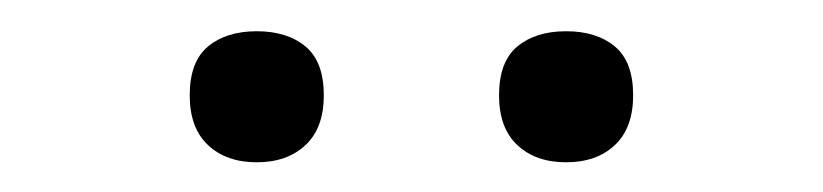

<svg xmlns="http://www.w3.org/2000/svg" viewBox="-20 -714 540 126"><path d="M148.5 -607.5Q128.5 -607.5 116.5 -618.8Q104.5 -630 104.5 -651.5Q104.5 -673.5 116.5 -683.5Q128.5 -693.5 148.5 -693.5Q168.5 -693.5 180.5 -683.5Q192.5 -673.5 192.5 -651.5Q192.5 -630 180.5 -618.8Q168.5 -607.5 148.5 -607.5ZM351.5 -607.5Q331.5 -607.5 319.5 -618.8Q307.5 -630 307.5 -651.5Q307.5 -673.5 319.5 -683.5Q331.5 -693.5 351.5 -693.5Q371.5 -693.5 383.5 -683.5Q395.5 -673.5 395.5 -651.5Q395.5 -630 383.5 -618.8Q371.5 -607.5 351.5 -607.5Z"/></svg>

Font: Newsreader 6pt ExtraLight
Style: Regular
Weight: 275
Designer: Hugues Gentile
Foundry: Production Type
Version: Version 1.003; ttfautohint (v1.8.3)